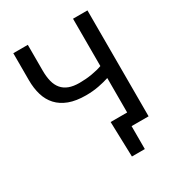

<svg xmlns="http://www.w3.org/2000/svg" viewBox="-184 -751 919 1002"><g transform="rotate(-30 275.0 -250.0)"><path d="M409.2 -73.2H309.6L315.9 138.2H393.6V0H496.1V-638.2H409.2V-353C391.6 -346.5 370.8 -341.2 346.7 -337.2C322.6 -333.1 297.7 -331.1 272 -331.1C247.2 -331.1 226.3 -334.3 209.2 -340.8C192.1 -347.3 178.2 -356.9 167.5 -369.6C156.7 -382.3 148.9 -398.1 144 -417C139.2 -435.9 136.7 -457.8 136.7 -482.9V-638.2H49.3V-476.1C49.3 -443.2 53.3 -413.4 61.3 -386.7C69.3 -360 82 -337.1 99.6 -317.9C117.2 -298.7 139.9 -283.9 167.7 -273.4C195.6 -263 229.3 -257.8 269 -257.8C296.7 -257.8 322.6 -260.2 346.7 -264.9C370.8 -269.6 391.6 -274.9 409.2 -280.8Z"/></g></svg>

Font: CodeNewRoman Nerd Font Mono
Style: Regular
Weight: 400
Monospace: yes
Designer: Sam Radian
Foundry: Code New Roman
Version: Version 2.00 November 29, 2014;Nerd Fonts 3.2.1